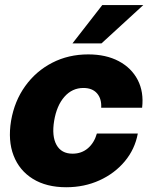

<svg xmlns="http://www.w3.org/2000/svg" viewBox="-20 -748 611 779"><path d="M248.5 11.7Q168.5 11.7 113.5 -22.2Q58.6 -56.2 35.2 -116.7Q11.7 -177.2 24.9 -257.8Q38.6 -337.9 82.3 -398.7Q126 -459.5 191.9 -493.4Q257.8 -527.3 337.9 -527.3Q410.2 -527.3 461.9 -499.8Q513.7 -472.2 538.8 -423.6Q564 -375 556.6 -311H390.6Q392.6 -347.7 373.5 -369.4Q354.5 -391.1 318.4 -391.1Q272.9 -391.1 241.5 -355.5Q210 -319.8 199.7 -257.8Q189.5 -195.8 209.2 -160.2Q229 -124.5 274.4 -124.5Q311 -124.5 336.7 -146.5Q362.3 -168.5 373 -206.1H539.1Q527.3 -142.6 486.3 -93.5Q445.3 -44.4 383.8 -16.4Q322.3 11.7 248.5 11.7ZM273.9 -571.8 395 -727.5H561.5L391.6 -571.8Z"/></svg>

Font: Inter Display Extra Bold
Style: Italic
Weight: 800
Italic angle: -9.39999°
Designer: Rasmus Andersson
Foundry: rsms
Version: Version 4.000;git-4fc901f